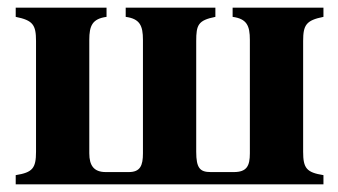

<svg xmlns="http://www.w3.org/2000/svg" viewBox="-20 -481 881 501"><path d="M530 -32C502 -32 492 -42 492 -85V-374C492 -416 497 -428 542 -437V-461H308V-437C345 -432 353 -414 353 -377V-81C353 -49 346 -32 316 -32H256C225 -32 213 -49 213 -81V-377C213 -414 221 -432 258 -437V-461H21V-437C66 -428 74 -416 74 -374V-85C74 -42 65 -31 21 -24V0H824V-24C780 -31 771 -42 771 -85V-374C771 -416 779 -428 824 -437V-461H587V-437C624 -432 632 -414 632 -377V-81C632 -48 624 -32 590 -32Z"/></svg>

Font: XITS
Style: Bold
Weight: 700
Designer: MicroPress Inc., with final additions and corrections provided by Coen Hoffman, Elsevier (retired)
Version: Version 1.302